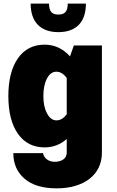

<svg xmlns="http://www.w3.org/2000/svg" viewBox="-20 -805 644 1055"><path d="M25.9 -276.9C25.9 -188.5 43.5 -119.6 78.6 -69.8C113.8 -20 162.6 4.9 224.6 4.9C271.5 4.9 312 -10.7 346.7 -41.5V34.2C346.7 67.4 316.4 84 281.2 84C245.6 84 221.7 64 216.3 36.6H53.2C53.2 94.7 73.7 141.6 115.2 177.2C156.2 212.4 214.8 230 291.5 230C439.5 230 540 156.7 540 34.2V-555.2H385.7L364.7 -495.1C326.2 -538.1 279.3 -559.6 224.6 -559.6C162.6 -559.6 113.8 -534.7 78.6 -484.9C43.5 -434.6 25.9 -365.2 25.9 -276.9ZM218.3 -277.3C218.3 -316.9 225.1 -349.1 238.3 -374C251.5 -398.9 269 -411.1 290 -411.1C310.5 -411.1 329.6 -399.4 346.7 -376.5V-176.8C329.6 -154.8 311 -143.6 290.5 -143.6C269.5 -143.6 252 -156.2 238.8 -181.2C225.1 -206.1 218.3 -237.8 218.3 -277.3ZM352.1 -785.2C352.1 -739.7 334.5 -725.1 300.8 -725.1C267.1 -725.1 249.5 -739.7 249.5 -785.2H148.4C148.4 -685.1 201.7 -628.4 300.8 -628.4C399.9 -628.4 452.1 -685.1 452.1 -785.2Z"/></svg>

Font: Estedad Black
Style: Regular
Weight: 900
Designer: Amin Abedi
Version: Version 7.3